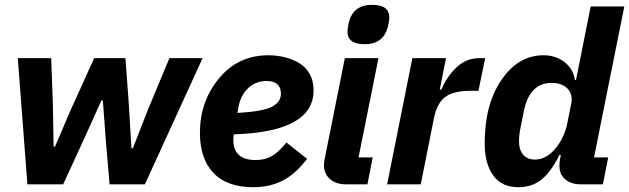

<svg xmlns="http://www.w3.org/2000/svg" viewBox="-20 -767 2618 799"><path d="M94 0 54 -525H193L200 -335L203 -157H209L274 -309L372 -525H502L516 -335L527 -150H533L595 -309L685 -525H823L583 0H436L421 -175L408 -349H402L334 -198L243 0Z M1034 12Q924 12 868 -47.5Q812 -107 812 -214Q812 -345 891.5 -441Q971 -537 1097 -537Q1129 -537 1160 -530Q1191 -523 1220 -507.5Q1249 -492 1267 -462Q1285 -432 1285 -391Q1285 -218 953 -208Q951 -196 951 -185Q951 -101 1044 -101Q1081 -101 1109.5 -116.5Q1138 -132 1172 -174L1258 -106Q1210 -43 1156.5 -15.5Q1103 12 1034 12ZM1089 -430Q1045 -430 1013 -400.5Q981 -371 972 -320L968 -297Q1073 -303 1111 -322.5Q1149 -342 1149 -377Q1149 -430 1089 -430Z M1498 -583Q1426 -583 1426 -635Q1426 -651 1432 -675Q1451 -747 1528 -747Q1600 -747 1600 -695Q1600 -679 1594 -655Q1575 -583 1498 -583ZM1509 0H1418Q1378 0 1353 -22Q1328 -44 1328 -80Q1328 -90 1331 -105L1415 -525H1555L1472 -112H1531Z M1731 0H1591L1696 -525H1836L1810 -394H1817Q1837 -445 1878 -485Q1919 -525 1974 -525H1999L1971 -389H1936Q1868 -389 1833.5 -364Q1799 -339 1786 -276Z M2489 0H2396Q2357 0 2332.5 -20.5Q2308 -41 2308 -77Q2308 -92 2311 -107L2314 -122H2308Q2275 -55 2235.5 -21.5Q2196 12 2137 12Q2067 12 2032 -37.5Q1997 -87 1997 -170Q1997 -334 2067.5 -435.5Q2138 -537 2241 -537Q2294 -537 2330.5 -507.5Q2367 -478 2372 -434H2377L2438 -740H2578L2452 -112H2511ZM2206 -103Q2254 -103 2293 -151Q2329 -195 2341 -255L2357 -335Q2365 -374 2342 -398Q2319 -422 2275 -422Q2184 -422 2160 -305L2146 -235Q2140 -207 2140 -178Q2140 -143 2157.5 -123Q2175 -103 2206 -103Z"/></svg>

Font: Aneliza
Style: Bold Italic
Weight: 700
Italic angle: -11.31°
Designer: Mike Abbink, Paul van der Laan, Pieter van Rosmalen
Foundry: Bold Monday
Version: Version 3.0